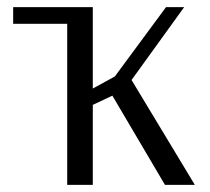

<svg xmlns="http://www.w3.org/2000/svg" viewBox="-20 -520 590 540"><path d="M350 -295 528 0H444L296 -251L241 -225V0H169V-453H17V-500H241V-271L303 -305L447 -500H498Z"/></svg>

Font: Arsenal
Style: Regular
Weight: 400
Designer: Andrij Shevchenko
Foundry: Stairsfor
Version: Version 2.001;PS 002.001;hotconv 1.0.88;makeotf.lib2.5.64775